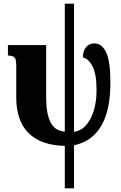

<svg xmlns="http://www.w3.org/2000/svg" viewBox="-20 -780 653 1040"><path d="M331 10Q204 8 136 -58Q68 -124 68 -252V-420Q68 -445 65 -456.5Q62 -468 54 -472.5Q46 -477 28 -479L23 -480V-536H230V-253Q230 -165 253.5 -118Q277 -71 331 -67V-760H381V-66Q436 -73 469.5 -136Q503 -199 503 -293Q503 -378 481.5 -420Q460 -462 429 -469Q429 -504 446 -524.5Q463 -545 491 -545Q531 -545 554.5 -497.5Q578 -450 578 -332Q578 -35 381 7V240H331Z"/></svg>

Font: Noto Serif CondBlack
Style: Regular
Weight: 900
Width: 3
Designer: Monotype Design Team
Foundry: Monotype Imaging Inc.
Version: Version 1.001